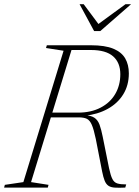

<svg xmlns="http://www.w3.org/2000/svg" viewBox="-46 -891 658 912"><path d="M324 -356Q386.5 -356 432 -379.8Q477.5 -403.5 501.5 -444.8Q525.5 -486 525.5 -538.5Q525.5 -593.5 491.2 -623.5Q457 -653.5 385.5 -653.5H258L253 -676H386Q452.5 -676 492 -659.8Q531.5 -643.5 548.8 -613.5Q566 -583.5 566 -542.5Q566 -486 539.5 -443Q513 -400 465.5 -373.8Q418 -347.5 355.5 -341V-344.5Q386 -342.5 402.2 -331.8Q418.5 -321 426.8 -298.8Q435 -276.5 442 -241L472 -92Q479.5 -57 487.8 -40.8Q496 -24.5 511 -19.8Q526 -15 553.5 -15L549 0Q518.5 1.5 499.5 0.2Q480.5 -1 469.2 -8.5Q458 -16 451.2 -32.5Q444.5 -49 439 -77L409 -231Q399.5 -276.5 390 -298.2Q380.5 -320 366.2 -326.8Q352 -333.5 327.5 -333.5H170.5L171.5 -356ZM101.5 -26 184.5 -13 181 0H-26.5L-23 -13L65 -26L256 -650L172.5 -663L176.5 -676H300.5ZM576.5 -871 430.5 -743.5H401L332 -871H351.5L427.5 -769H410.5L550 -871Z"/></svg>

Font: Newsreader 16pt 16pt ExtraLight
Style: Italic
Weight: 250
Italic angle: -17°
Version: Version 1.003